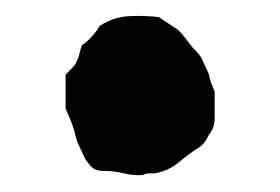

<svg xmlns="http://www.w3.org/2000/svg" viewBox="-20 -411 346 237"><path d="M245 -266Q245 -253 238 -245Q233 -234 227 -230Q213 -221 200.5 -210.5Q188 -200 171 -197Q168 -197 164 -197Q160 -197 156 -195Q146 -194 133 -197Q121 -200 108 -200Q98 -200 93 -205Q88 -210 84 -217Q82 -222 79 -228Q76 -234 74 -240Q72 -250 68.5 -259Q65 -268 61 -277V-319Q65 -323 69 -327Q73 -331 75 -336Q77 -340 78 -344.5Q79 -349 81 -355Q88 -360 93.5 -366Q99 -372 103 -379Q120 -390 138.5 -391Q157 -392 176 -390Q182 -386 188 -382Q194 -378 200 -374Q205 -369 209.5 -363Q214 -357 218 -352Q226 -345 230 -336.5Q234 -328 238 -319Q239 -311 245 -298Z"/></svg>

Font: Darumadrop One
Style: Regular
Weight: 400
Version: Version 1.000